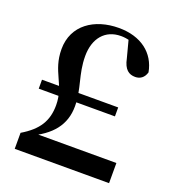

<svg xmlns="http://www.w3.org/2000/svg" viewBox="-132 -832 854 937"><g transform="rotate(20 294.5 -364.0)"><path d="M59.3 -316H455V-362.5H59.3ZM49.6 0H539.5V-104.6H118.9V-120.1L91.6 -83.3C201 -131.5 255 -198.7 255 -295.7C255 -386.4 217.8 -447.8 217.8 -543.2C217.8 -635.5 267.4 -694.7 349.4 -694.7C381.6 -694.7 411 -686.1 457.4 -665L385.1 -707L412.6 -602.6C423.8 -546.5 449.4 -530.6 481.6 -530.6C506.3 -530.6 527.1 -543.9 535.6 -573.8C518.1 -668.9 441.7 -728.3 326.6 -728.3C199.7 -728.3 97.6 -660.4 97.6 -535.8C97.6 -417.5 166.7 -377.2 166.7 -268.9C166.7 -187 132.8 -132.6 49.6 -83.1Z"/></g></svg>

Font: Source Han Serif CN VF
Style: Regular
Weight: 250
Designer: Ryoko NISHIZUKA 西塚涼子 (kana & ideographs); Frank Grießhammer (Latin, Greek & Cyrillic); Wenlong ZHANG 张文龙 (bopomofo); San
Foundry: Adobe
Version: Version 2.002;hotconv 1.1.0;makeotfexe 2.6.0